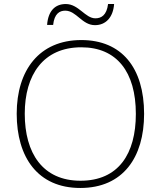

<svg xmlns="http://www.w3.org/2000/svg" viewBox="-20 -924 799 954"><path d="M214 -800H244C250 -856 276 -871 304 -871C360 -871 387 -799 452 -799C505 -799 542 -837 547 -904H517C510 -848 483 -833 454 -833C403 -833 371 -904 307 -904C253 -904 219 -869 214 -800ZM696 -358C696 -588 584 -725 384 -725C175 -725 63 -575 63 -359C63 -142 168 10 379 10C591 10 696 -142 696 -358ZM103 -359C103 -552 195 -689 384 -689C560 -689 655 -567 655 -358C655 -160 569 -26 380 -26C192 -26 103 -163 103 -359Z"/></svg>

Font: Noto Sans Sinhala ExtraLight
Style: Regular
Weight: 200
Designer: Jelle Bosma - Monotype Design Team
Foundry: Monotype Imaging Inc.
Version: Version 2.006